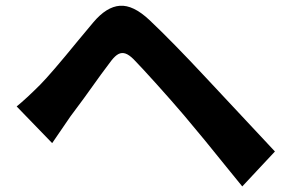

<svg xmlns="http://www.w3.org/2000/svg" viewBox="-20 -687 1040 689"><path d="M124 -382.8Q163 -422.2 259.8 -540.8L315.2 -607.2Q362.2 -662.8 410.1 -666.3Q458 -669.8 516 -615.4Q599.6 -536.4 719.4 -407.8Q824.6 -296 966.6 -143.4L849.4 -18L791 -89.8Q715 -184.8 641 -272.4Q598.8 -322 543.1 -383.9Q487.4 -445.8 459.2 -474.6Q443 -490.6 430.1 -494.9Q417.2 -499.2 405.3 -493.2Q393.4 -487.2 379.2 -469Q355 -438 280.4 -333.4Q253.8 -297 232.6 -269Q203.8 -226.2 167.2 -173.4L39.8 -305Q74.2 -333 124 -382.8Z"/></svg>

Font: 寒蝉端黑体 Light
Style: Regular
Weight: 300
Designer: ChillDuanSans {Warren2060}; 
Source Han Sans {Ryoko NISHIZUKA 西塚涼子 (kana, bopomofo & ideographs); Paul D. Hunt (Latin, G
Foundry: ChillType&Adobe
Version: Version 1.300;Glyphs 3.3 (3306)